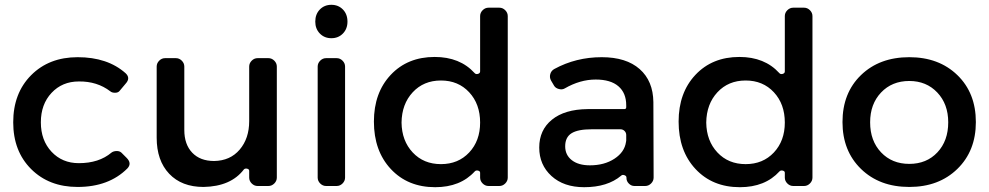

<svg xmlns="http://www.w3.org/2000/svg" viewBox="-20 -774 4116 799"><path d="M303 -536Q428 -536 503 -469Q524 -449 503 -426L477 -395Q471 -388 458.5 -388Q446 -388 439 -394Q384 -436 308 -435Q239 -435 194.5 -387.5Q150 -340 150 -265Q150 -190 194.5 -142.5Q239 -95 308 -95Q392 -95 444 -139Q452 -145 464.5 -145.5Q477 -146 485 -139L507 -117Q530 -94 510 -73Q433 4 303 4Q184 4 109.5 -70.5Q35 -145 35 -265Q35 -386 109.5 -461Q184 -536 303 -536Z M1097 -532Q1111 -532 1121.5 -521.5Q1132 -511 1132 -497V-35Q1132 -21 1121.5 -10.5Q1111 0 1097 0H1052Q1038 0 1027.5 -10.5Q1017 -21 1017 -35V-63Q1017 -70 1008.5 -72Q1000 -74 995 -69Q941 2 827 4Q736 4 684 -51Q632 -106 632 -201V-497Q632 -511 642.5 -521.5Q653 -532 667 -532H712Q726 -532 736.5 -521.5Q747 -511 747 -497V-233Q747 -173 780 -138.5Q813 -104 871 -104Q938 -105 977.5 -151.5Q1017 -198 1017 -270V-497Q1017 -511 1027.5 -521.5Q1038 -532 1052 -532Z M1426 -684Q1426 -654 1407 -634.5Q1388 -615 1359 -615Q1330 -615 1311 -634.5Q1292 -654 1292 -684Q1292 -715 1311 -734.5Q1330 -754 1359 -754Q1388 -754 1407 -734.5Q1426 -715 1426 -684ZM1416 -35Q1416 -21 1405.5 -10.5Q1395 0 1381 0H1337Q1323 0 1312.5 -10.5Q1302 -21 1302 -35V-497Q1302 -511 1312.5 -521.5Q1323 -532 1337 -532H1381Q1395 -532 1405.5 -521.5Q1416 -511 1416 -497Z M2058 -742Q2072 -742 2082.5 -731.5Q2093 -721 2093 -707V-35Q2093 -21 2082.5 -10.5Q2072 0 2058 0H2013Q1999 0 1988.5 -10.5Q1978 -21 1978 -35V-55Q1978 -62 1969.5 -64Q1961 -66 1956 -61Q1896 5 1791 5Q1677 5 1606.5 -70.5Q1536 -146 1536 -268Q1536 -388 1606 -462.5Q1676 -537 1789 -537Q1894 -537 1955 -470Q1960 -464 1969 -466.5Q1978 -469 1978 -477V-707Q1978 -721 1988.5 -731.5Q1999 -742 2013 -742ZM1978 -264Q1978 -341 1932.5 -390Q1887 -439 1815 -439Q1743 -439 1697.5 -390Q1652 -341 1651 -264Q1652 -188 1697.5 -139.5Q1743 -91 1815 -91Q1887 -91 1932.5 -139.5Q1978 -188 1978 -264Z M2620 0Q2607 0 2597 -10Q2587 -20 2587 -33V-35Q2587 -42 2578.5 -45Q2570 -48 2565 -43Q2508 5 2411 5Q2326 5 2275 -41.5Q2224 -88 2224 -160Q2224 -233 2277 -276Q2330 -319 2425 -320H2578Q2586 -320 2586 -328V-336Q2586 -387 2553.5 -415Q2521 -443 2459 -443Q2394 -443 2330 -406Q2320 -400 2306 -403.5Q2292 -407 2286 -417L2273 -439Q2266 -452 2270 -466Q2274 -480 2287 -487Q2377 -536 2484 -536Q2586 -536 2642 -486.5Q2698 -437 2699 -349L2700 -35Q2700 -21 2689.5 -10.5Q2679 0 2665 0ZM2435 -86Q2495 -86 2537 -113.5Q2579 -141 2585 -183L2586 -189V-212Q2586 -222 2579 -229Q2572 -236 2562 -236H2442Q2385 -236 2358.5 -219.5Q2332 -203 2332 -165Q2332 -129 2359.5 -107.5Q2387 -86 2435 -86Z M3326 -742Q3340 -742 3350.5 -731.5Q3361 -721 3361 -707V-35Q3361 -21 3350.5 -10.5Q3340 0 3326 0H3281Q3267 0 3256.5 -10.5Q3246 -21 3246 -35V-55Q3246 -62 3237.5 -64Q3229 -66 3224 -61Q3164 5 3059 5Q2945 5 2874.5 -70.5Q2804 -146 2804 -268Q2804 -388 2874 -462.5Q2944 -537 3057 -537Q3162 -537 3223 -470Q3228 -464 3237 -466.5Q3246 -469 3246 -477V-707Q3246 -721 3256.5 -731.5Q3267 -742 3281 -742ZM3246 -264Q3246 -341 3200.5 -390Q3155 -439 3083 -439Q3011 -439 2965.5 -390Q2920 -341 2919 -264Q2920 -188 2965.5 -139.5Q3011 -91 3083 -91Q3155 -91 3200.5 -139.5Q3246 -188 3246 -264Z M3764 -536Q3887 -536 3964 -461.5Q4041 -387 4041 -266Q4041 -146 3964 -71Q3887 4 3764 4Q3640 4 3563 -71Q3486 -146 3486 -266Q3486 -387 3563 -461.5Q3640 -536 3764 -536ZM3764 -437Q3692 -437 3646.5 -389Q3601 -341 3601 -265Q3601 -188 3646.5 -140Q3692 -92 3764 -92Q3836 -92 3881 -140Q3926 -188 3926 -265Q3926 -341 3880.5 -389Q3835 -437 3764 -437Z"/></svg>

Font: Trueno
Style: Round
Weight: 400
Designer: Julieta Ulanovsky, Jasper
Foundry: Julieta Ulanovsky, Cannot Into Space Fonts
Version: Version 3.001